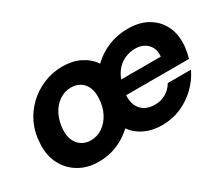

<svg xmlns="http://www.w3.org/2000/svg" viewBox="-92 -743 1156 990"><g transform="rotate(-30 485.5 -248.0)"><path d="M259 12Q192 12 141.5 -18Q91 -48 64.5 -100Q38 -152 42 -219Q44 -281 68 -333.5Q92 -386 133 -425Q174 -464 227 -486Q280 -508 340 -508Q398 -508 443.5 -485.5Q489 -463 516 -423Q557 -463 611 -485.5Q665 -508 729 -508Q796 -508 844 -481Q892 -454 917 -406.5Q942 -359 939 -298Q939 -284 936.5 -268.5Q934 -253 931 -239Q928 -225 925 -215H551Q548 -182 559 -155.5Q570 -129 595 -113.5Q620 -98 655 -98Q693 -98 722 -115.5Q751 -133 768 -162H906Q883 -113 842.5 -73.5Q802 -34 749.5 -11Q697 12 637 12Q578 12 533 -9.5Q488 -31 461 -69Q421 -31 369.5 -9.5Q318 12 259 12ZM277 -104Q316 -104 347.5 -125.5Q379 -147 399 -185Q419 -223 421 -273Q423 -312 410.5 -338.5Q398 -365 375.5 -378.5Q353 -392 324 -392Q286 -392 254 -370.5Q222 -349 202.5 -311Q183 -273 180 -223Q178 -185 190.5 -158.5Q203 -132 226 -118Q249 -104 277 -104ZM569 -298H805Q808 -330 796.5 -352.5Q785 -375 762.5 -387.5Q740 -400 710 -400Q680 -400 652 -388.5Q624 -377 603 -354.5Q582 -332 569 -298Z"/></g></svg>

Font: DM Sans 28pt
Style: Bold Italic
Weight: 700
Italic angle: -10°
Version: Version 4.004;gftools[0.9.30]